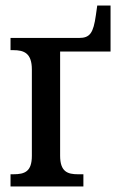

<svg xmlns="http://www.w3.org/2000/svg" viewBox="-20 -673 430 693"><path d="M18 0H281V-44H262C224 -44 197 -53 197 -111V-487H379V-653H331L326 -618C317 -554 305 -536 265 -536H18V-492H28C67 -492 95 -481 95 -422V-111C95 -54 70 -44 28 -44H18Z"/></svg>

Font: Noto Serif Condensed Medium
Style: Regular
Weight: 500
Width: 3
Designer: Monotype Design Team
Foundry: Monotype Imaging Inc.
Version: Version 2.015